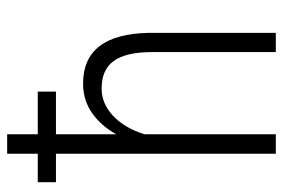

<svg xmlns="http://www.w3.org/2000/svg" viewBox="-147 -643 790 536"><g transform="rotate(-90 248.0 -375.0)"><path d="M260.3 -613.8H141.1V-445.3Q164.6 -487.8 200.4 -512.9Q236.3 -538.1 282.7 -538.1Q420.9 -538.1 424.3 -354V0H370.6V-348.1Q370.1 -418.9 345.7 -452.6Q321.3 -486.3 269 -486.3Q226.6 -486.3 192.6 -454.3Q158.7 -422.4 141.1 -366.7V0H86.9V-613.8H7.3V-664.6H86.9V-750H141.1V-664.6H260.3Z"/></g></svg>

Font: Roboto Condensed Light
Style: Regular
Weight: 300
Designer: Google
Version: Version 2.134; 2016